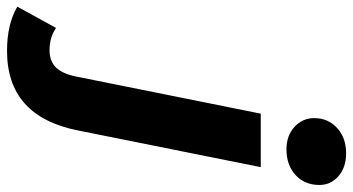

<svg xmlns="http://www.w3.org/2000/svg" viewBox="-438 -572 1029 560"><g transform="rotate(90 77.0 -292.5)"><path d="M-183 172 -121 59Q-94 78 -56 78Q-24 78 -5.5 59Q13 40 21 -1L129 -538H285L178 -5Q137 202 -54 202Q-132 202 -183 172ZM142 -694Q142 -734 170.5 -760.5Q199 -787 245 -787Q286 -787 311.5 -764.5Q337 -742 337 -709Q337 -666 308 -639.5Q279 -613 233 -613Q193 -613 167.5 -636.5Q142 -660 142 -694Z"/></g></svg>

Font: Montserrat Alternates
Style: Bold Italic
Weight: 700
Italic angle: -11.3°
Designer: Julieta Ulanovsky
Foundry: Julieta Ulanovsky
Version: Version 7.200